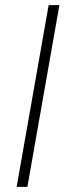

<svg xmlns="http://www.w3.org/2000/svg" viewBox="-20 -730 258 750"><path d="M45 0 170 -710H212L87 0Z"/></svg>

Font: Livvic ExtraLight
Style: Italic
Weight: 275
Italic angle: -10°
Designer: Jacques Le Bailly, Baron von Fonthausen
Version: Version 1.001; ttfautohint (v1.8.2)